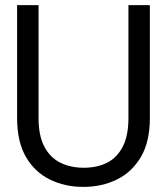

<svg xmlns="http://www.w3.org/2000/svg" viewBox="-20 -720 654 752"><path d="M306 12Q234 12 175 -17Q116 -46 81.5 -105.5Q47 -165 47 -258V-700H131V-257Q131 -189 153.5 -146Q176 -103 216 -83Q256 -63 308 -63Q361 -63 400 -83Q439 -103 461 -146Q483 -189 483 -257V-700H567V-258Q567 -165 532 -105.5Q497 -46 438 -17Q379 12 306 12Z"/></svg>

Font: DM Sans 9pt 36pt
Style: Regular
Weight: 400
Version: Version 4.004;gftools[0.9.30]